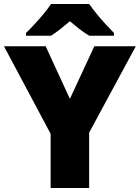

<svg xmlns="http://www.w3.org/2000/svg" viewBox="-20 -947 704 967"><path d="M332 -449 455 -714H664L429 -279V0H235V-273L0 -714H210ZM429 -927Q445 -904 467.5 -876.5Q490 -849 513.5 -823.5Q537 -798 554 -781V-767H430Q404 -782 381 -800Q358 -818 332 -840Q306 -818 284.5 -801Q263 -784 237 -767H111V-781Q130 -799 153.5 -824.5Q177 -850 199.5 -877Q222 -904 237 -927Z"/></svg>

Font: Noto Sans Hebrew Black
Style: Regular
Weight: 900
Designer: Monotype Design Team
Foundry: Monotype Imaging Inc.
Version: Version 2.003